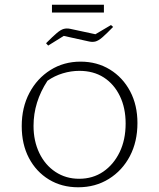

<svg xmlns="http://www.w3.org/2000/svg" viewBox="-20 -786 674 813"><path d="M311 7Q241 7 187 -26Q133 -59 102.5 -117Q72 -175 72 -252Q72 -331 104.5 -392.5Q137 -454 193.5 -489.5Q250 -525 321 -525Q391 -525 445.5 -491.5Q500 -458 531 -399.5Q562 -341 562 -265Q562 -186 530 -125Q498 -64 441 -28.5Q384 7 311 7ZM315 -29Q373 -29 417 -59Q461 -89 486.5 -141.5Q512 -194 512 -263Q512 -329 487.5 -379.5Q463 -430 419.5 -458Q376 -486 316 -486Q281 -486 246 -475.5Q211 -465 181 -444Q122 -354 122 -253Q122 -189 146.5 -138Q171 -87 215 -58Q259 -29 315 -29ZM200 -733V-766H420V-733ZM184 -593 175 -603Q204 -632 220.5 -646Q237 -660 249.5 -663.5Q262 -667 277 -664L384 -641L450 -680L459 -672Q430 -642 413 -627.5Q396 -613 383 -610Q370 -607 354 -611L250 -634Z"/></svg>

Font: Piazzolla SC ExtraLight
Style: Regular
Weight: 200
Designer: Juan Pablo del Peral
Foundry: Huerta Tipografica
Version: Version 1.330